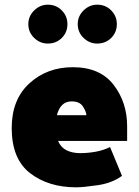

<svg xmlns="http://www.w3.org/2000/svg" viewBox="-20 -789 593 820"><path d="M395 -769Q431 -769 455 -744.5Q479 -720 479 -686Q479 -651 455 -627Q431 -603 395 -603Q362 -603 337 -627Q312 -651 312 -686Q312 -720 337 -744.5Q362 -769 395 -769ZM184 -769Q220 -769 244 -744.5Q268 -720 268 -686Q268 -651 244 -627Q220 -603 184 -603Q151 -603 126 -627Q101 -651 101 -686Q101 -720 126 -744.5Q151 -769 184 -769ZM30 -242Q30 -364 105.5 -433Q181 -502 291 -502Q407 -502 465 -427Q523 -352 523 -250V-187H228Q240 -159 264.5 -147Q289 -135 323 -135Q355 -135 388.5 -141Q422 -147 450 -161L501 -38Q459 -7 397 2Q335 11 305 11Q187 11 108.5 -49.5Q30 -110 30 -242ZM349 -297Q348 -313 334 -334.5Q320 -356 286 -356Q261 -356 245.5 -340.5Q230 -325 223 -297Z"/></svg>

Font: Palanquin Dark
Style: Bold
Weight: 700
Designer: Pria Ravichandran
Version: Version 1.000